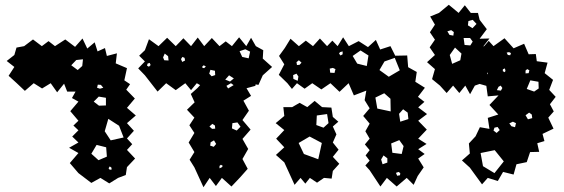

<svg xmlns="http://www.w3.org/2000/svg" viewBox="-20 -754 2358 803"><path d="M308 -30 272 -72 308 -114 269 -136 308 -158 282 -183 308 -209 287 -229 308 -249 274 -289 308 -329 281 -344 296 -371H261L248 -404L219 -368L192 -406L156 -384L121 -406L84 -374L48 -408L16 -437L40 -474L8 -499L40 -524L49 -555L81 -561L118 -589L155 -561L183 -582L210 -561L253 -589L294 -558L325 -593L345 -551L376 -577L388 -539L419 -553L427 -520L469 -531L464 -489L511 -469L500 -418L524 -402L508 -379L544 -342L511 -303L548 -271L511 -239L540 -207L511 -175L533 -151L511 -127L545 -91L511 -55L506 -22L474 -10L437 13L400 -10L362 11ZM327 -506 299 -503 278 -481 305 -461 324 -478ZM402 -399 389 -400 386 -387 398 -383 412 -387ZM423 -345 393 -350 372 -329 394 -312 423 -313ZM478 -228 433 -257 418 -205 443 -167 497 -179ZM424 -138 384 -148 362 -111 392 -84 427 -99ZM446 -53 439 -58 434 -50 439 -44 447 -45Z M793 -54 773 -86 793 -118 769 -158 793 -198 772 -230 793 -262 762 -295 794 -326 778 -361 806 -386 817 -398 803 -406 779 -377 755 -406 715 -377 675 -406 639 -371 586 -439 558 -468 586 -497 562 -521 586 -544 603 -590 643 -561 679 -596 715 -561 747 -594 779 -561 807 -597 834 -561 866 -595 898 -561 924 -581 950 -561 980 -598 1010 -561 1030 -596 1050 -561 1081 -544 1079 -509 1118 -474 1079 -439 1061 -399 1049 -401 1048 -395 1011 -385 1030 -353 998 -333 1021 -291 994 -252 1028 -212 994 -173 1018 -131 994 -89 1016 -48 985 -13 948 26 908 -10 883 24 857 -10 831 29ZM1026 -538 1006 -548 982 -540 993 -516 1020 -510ZM683 -519 669 -530 662 -514 667 -502 685 -501ZM752 -512 743 -516 737 -507 742 -495 754 -501ZM606 -491 597 -488 595 -479 603 -475 610 -482ZM841 -476 832 -481 826 -476 827 -470 834 -469ZM879 -458 860 -462 855 -446 865 -435 880 -440ZM938 -439 922 -421 942 -413 958 -426ZM946 -406 927 -395 934 -384 957 -398ZM973 -242 952 -239 950 -217 970 -208 986 -224ZM879 -229 868 -236 856 -225 867 -215 880 -216ZM875 -167 861 -159 859 -145 874 -140 884 -152ZM904 -65 898 -60V-50L907 -54L912 -60Z M1526 -42 1508 -62 1526 -82 1509 -104 1526 -126 1506 -150 1526 -174 1508 -205 1526 -237 1499 -269 1526 -301 1505 -335 1512 -375 1460 -355 1438 -406 1400 -370 1362 -406 1324 -380 1286 -406 1254 -383 1222 -406 1201 -382 1182 -406 1146 -441 1169 -485 1147 -520 1171 -553 1195 -592 1230 -561 1259 -584 1289 -561 1318 -593 1348 -561 1370 -584 1392 -561 1415 -598 1439 -561 1480 -582 1519 -557 1552 -587 1570 -547 1613 -561 1633 -521 1683 -522 1687 -473 1723 -453 1717 -412 1757 -387 1728 -349 1755 -328 1729 -305 1766 -277 1729 -249 1765 -212 1729 -174 1764 -152 1729 -130 1756 -110 1729 -91 1752 -54 1727 -18 1710 19 1681 -10 1639 26 1598 -10 1571 26ZM1521 -522 1488 -543 1455 -520 1474 -488 1514 -478ZM1413 -539 1402 -536 1398 -530 1404 -522 1413 -527ZM1631 -512 1588 -497 1567 -461 1606 -433 1652 -460ZM1241 -492 1230 -502 1220 -494 1222 -482 1233 -483ZM1383 -465 1372 -470 1359 -467 1361 -450 1379 -449ZM1228 -434 1220 -446 1206 -440 1207 -424 1225 -416ZM1587 -364 1550 -346 1558 -300 1614 -288 1613 -341ZM1169 -75 1134 -106 1169 -138 1135 -174 1169 -210 1133 -239 1169 -269 1165 -306H1202L1233 -324L1265 -306L1296 -332L1327 -306L1366 -304L1372 -265L1395 -245L1372 -225L1387 -192L1372 -158L1396 -128L1372 -98L1399 -69L1372 -39L1367 -7L1335 -10L1306 10L1276 -10L1257 14L1237 -10L1212 19ZM1685 -283 1666 -297 1649 -278 1654 -245 1688 -256ZM1348 -277 1305 -271 1303 -231 1333 -220 1354 -239ZM1326 -156 1275 -183 1229 -156 1251 -110 1311 -88ZM1650 -168 1616 -154 1621 -115 1660 -110 1668 -143ZM1600 -92 1584 -104 1574 -87 1580 -67 1600 -74ZM1654 -30 1647 -35 1636 -31 1641 -19 1653 -21Z M1945 -53 1912 -83 1945 -112 1941 -154 1969 -184 1987 -222 2027 -215 2020 -261 2064 -275 2027 -315 2065 -355 2020 -351 2014 -395 1986 -403 1966 -396 1946 -360 1926 -396 1901 -365 1875 -396 1848 -365 1820 -396 1787 -423 1799 -465 1766 -494 1799 -524 1777 -556 1799 -588 1778 -619 1799 -651 1779 -685 1816 -700 1857 -734 1898 -700 1924 -732 1949 -700H1979L1986 -671L2016 -632L1986 -592L2027 -593L2002 -561L2003 -560L2005 -561L2024 -583L2044 -561L2090 -594L2128 -552L2172 -571L2191 -527L2221 -528L2225 -498L2270 -492L2258 -448L2293 -420L2277 -378L2304 -349L2280 -318L2296 -288L2273 -262L2295 -216L2249 -194L2257 -164L2227 -155L2235 -119L2197 -118L2183 -76L2140 -67L2128 -24L2084 -35L2062 3L2020 -10L1996 17ZM1957 -671 1939 -666 1937 -648 1956 -636 1973 -654ZM1867 -628 1851 -623 1860 -608 1876 -605 1878 -620ZM1946 -595H1919L1923 -566L1947 -564L1957 -580ZM1910 -530 1883 -555 1861 -524 1871 -487 1905 -502ZM2117 -532 2109 -536 2099 -534 2104 -524 2114 -523ZM2094 -460 2091 -468 2083 -464V-456L2092 -452ZM2185 -465 2178 -459V-447L2191 -448L2194 -460ZM2017 -443 2021 -446 2020 -452ZM2232 -412 2198 -418 2183 -382 2214 -371 2233 -384ZM2081 -386 2074 -396 2065 -391 2058 -377 2075 -375ZM2204 -275 2193 -283 2178 -272 2188 -255 2206 -260ZM2138 -239 2125 -245 2110 -238 2119 -226 2134 -222ZM2061 -223 2048 -220 2044 -208 2057 -198 2070 -210ZM2049 -126 1990 -114 2000 -59 2048 -30 2087 -79Z"/></svg>

Font: Rubik Gemstones
Style: Regular
Weight: 400
Designer: Hubert and Fischer, NaN
Foundry: Hubert and Fischer, NaN
Version: Version 2.200